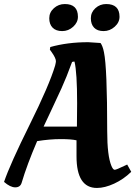

<svg xmlns="http://www.w3.org/2000/svg" viewBox="-47 -919 670 951"><path d="M60 -13C78 -73.7 103.7 -142.7 137 -220C179 -226.7 217.7 -230 253 -230C288.3 -230 314.7 -228 332 -224V-145C332 -40.3 365.7 12 433 12C459 12 487.5 4.8 518.5 -9.5C549.5 -23.8 577.7 -43.3 603 -68L583 -104L570 -98C542.7 -84.7 526.3 -78 521 -78C515.7 -78 510.3 -84.3 505 -97C491 -130.3 484 -187.7 484 -269C484 -479 478.7 -609.3 468 -660C464 -680.7 458.3 -696 451 -706L390 -710C321.3 -710 258.7 -702 202 -686L200 -673L208 -662C222.7 -641.3 230 -626 230 -616C230 -612 228.7 -604.7 226 -594C206.7 -529.3 164.7 -431.8 100 -301.5C35.3 -171.2 -7 -76.7 -27 -18C-6.3 0 12.2 9 28.5 9C44.8 9 55.3 1.7 60 -13ZM334 -292H169L204.5 -367.5L257.5 -481.5C273.8 -517.2 291.3 -560.7 310 -612C312.7 -613.3 316.7 -614 322 -614C330.7 -578 335 -509.3 335 -408ZM213.5 -782C224.5 -770.7 240.3 -765 261 -765C281.7 -765 299.8 -772.2 315.5 -786.5C331.2 -800.8 339 -817.3 339 -836C339 -878 317.3 -899 274 -899C253.3 -899 235.3 -892.2 220 -878.5C204.7 -864.8 197 -848.2 197 -828.5C197 -808.8 202.5 -793.3 213.5 -782ZM419 -782C429.7 -770.7 445.3 -765 466 -765C486.7 -765 505 -772.2 521 -786.5C537 -800.8 545 -817.3 545 -836C545 -878 523 -899 479 -899C458.3 -899 440.5 -892.2 425.5 -878.5C410.5 -864.8 403 -848.2 403 -828.5C403 -808.8 408.3 -793.3 419 -782Z"/></svg>

Font: Oleo Script
Style: Regular
Weight: 400
Designer: Soytutype
Foundry: Soytutype
Version: Version 1.002